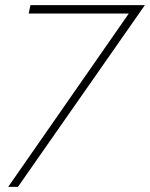

<svg xmlns="http://www.w3.org/2000/svg" viewBox="-20 -603 586 750"><path d="M483 -550H92L99 -583H546L50 127H12Z"/></svg>

Font: Raleway-v4020 ExtraLight
Style: Italic
Weight: 275
Italic angle: -12°
Designer: Matt McInerney, Pablo Impallari, Rodrigo Fuenzalida
Foundry: Matt McInerney, Pablo Impallari, Rodrigo Fuenzalida
Version: Version 4.020;PS 004.020;hotconv 1.0.88;makeotf.lib2.5.64775